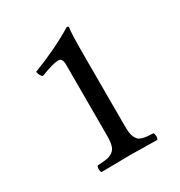

<svg xmlns="http://www.w3.org/2000/svg" viewBox="-148 -713 769 819"><g transform="rotate(-30 236.5 -303.0)"><path d="M117.2 2Q112.3 -2.4 112.3 -14.4Q112.3 -26.4 117.2 -30.8Q147 -32.2 161.9 -34.7Q176.8 -37.1 190.7 -46.1Q204.6 -55.2 209.7 -73.2Q214.8 -91.3 214.8 -122.1V-467.8Q214.8 -486.3 210.2 -494.6Q205.6 -502.9 193.8 -502.9Q168.5 -502.9 105 -478Q92.3 -486.8 88.9 -507.8Q208 -553.7 296.9 -607.9Q299.8 -607.9 301.3 -607.7Q302.7 -607.4 304 -606Q305.2 -604.5 305.2 -601.1Q300.8 -573.7 300.8 -471.2V-122.1Q300.8 -101.1 302.5 -86.7Q304.2 -72.3 309.3 -62.3Q314.5 -52.2 320.3 -46.4Q326.2 -40.5 337.9 -37.1Q349.6 -33.7 360.6 -32.7Q371.6 -31.7 391.1 -30.8Q395.5 -26.4 395.5 -14.4Q395.5 -2.4 391.1 2Q278.8 0 261.2 0Q227.5 0 117.2 2Z"/></g></svg>

Font: Common Serif News
Style: Regular
Weight: 450
Designer: Philipp H. Poll, Khaled Hosny
Foundry: Stefan Peev, Context Ltd.
Version: Version 1.026